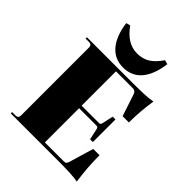

<svg xmlns="http://www.w3.org/2000/svg" viewBox="-241 -986 1123 1123"><g transform="rotate(45 320.5 -424.5)"><path d="M314 -654Q244 -654 200.5 -705Q157 -756 144 -851L170 -858Q232 -770 314 -770Q359 -770 392.5 -790.5Q426 -811 458 -858L484 -851Q471 -754 428 -704Q385 -654 314 -654ZM595 9Q553 0 440 0H40V-11H68Q91 -11 91 -34V-596Q91 -619 68 -619H40V-630H426Q539 -630 581 -639Q566 -545 566 -451H514L469 -587Q462 -609 442 -609H301V-325H446Q457 -325 460 -339L475 -408H498V-221H475L460 -290Q457 -304 446 -304H301V-21H456Q469 -21 474 -25.5Q479 -30 483 -43L528 -194H580Q580 -93 595 9Z"/></g></svg>

Font: Arapey Black-Display
Style: Regular
Weight: 900
Designer: Eduardo Rodriguez Tunni
Foundry: Eduardo Rodriguez Tunni
Version: Version 4.000